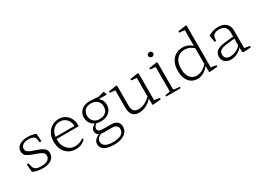

<svg xmlns="http://www.w3.org/2000/svg" viewBox="-20 -1641 3774 2763"><g transform="rotate(-30 1867.0 -259.5)"><path d="M282 -273Q346 -252 381.5 -232.5Q417 -213 431.5 -190.5Q446 -168 446 -135Q446 -91 422.5 -59Q399 -27 354 -10Q309 7 246 7Q196 7 154.5 -3Q113 -13 91 -25Q85 -29 84 -36L75 -150Q74 -157 81 -158L94 -161Q101 -162 103 -154L117 -100Q127 -63 156.5 -46.5Q186 -30 247 -30Q316 -30 352.5 -55Q389 -80 389 -126Q389 -147 376.5 -163Q364 -179 335 -194Q306 -209 255 -226Q191 -248 154.5 -266.5Q118 -285 104 -308Q90 -331 90 -364Q90 -423 141.5 -459Q193 -495 278 -495Q320 -495 358 -486.5Q396 -478 411 -471Q417 -468 417 -460L424 -349Q424 -342 417 -341L401 -340Q394 -340 393 -347L386 -394Q378 -434 346.5 -446.5Q315 -459 276 -459Q217 -459 182 -435.5Q147 -412 147 -372Q147 -350 158 -334.5Q169 -319 198.5 -305Q228 -291 282 -273Z M798 7Q733 7 681.5 -24Q630 -55 601 -111.5Q572 -168 572 -245Q572 -322 601.5 -378Q631 -434 682.5 -464.5Q734 -495 800 -495Q856 -495 900.5 -467.5Q945 -440 971 -392Q997 -344 997 -280Q997 -277 997 -273.5Q997 -270 997 -267Q995 -260 988 -260H614V-294H962L944 -274Q944 -277 944.5 -280.5Q945 -284 945 -287Q945 -335 926 -372.5Q907 -410 873 -432Q839 -454 796 -454Q717 -454 672.5 -400Q628 -346 628 -248Q628 -187 651.5 -138.5Q675 -90 715.5 -63Q756 -36 808 -36Q891 -36 945 -80Q951 -85 954 -79L961 -70Q964 -64 960 -58Q932 -28 889.5 -10.5Q847 7 798 7Z M1304 226Q1203 226 1149 192Q1095 158 1095 94Q1095 67 1111.5 44Q1128 21 1153.5 4.5Q1179 -12 1204 -20L1231 -12Q1188 6 1166.5 30.5Q1145 55 1145 86Q1145 134 1188 160Q1231 186 1309 186Q1496 186 1496 72Q1496 38 1471.5 18Q1447 -2 1404 -2H1278Q1210 -2 1178 -24Q1146 -46 1146 -91Q1146 -109 1153 -123.5Q1160 -138 1179.5 -153.5Q1199 -169 1233 -189L1254 -183Q1222 -161 1208 -142Q1194 -123 1194 -101Q1194 -75 1214.5 -62.5Q1235 -50 1277 -50H1412Q1476 -50 1511 -21Q1546 8 1546 62Q1546 113 1517 150Q1488 187 1434 206.5Q1380 226 1304 226ZM1310 -198Q1377 -198 1414 -232Q1451 -266 1451 -328Q1451 -387 1412 -422Q1373 -457 1307 -457Q1247 -457 1211 -422.5Q1175 -388 1175 -331Q1175 -272 1212 -235Q1249 -198 1310 -198ZM1392 -477Q1444 -461 1473 -421.5Q1502 -382 1502 -328Q1502 -277 1478.5 -239.5Q1455 -202 1411.5 -181Q1368 -160 1309 -160Q1253 -160 1211 -181.5Q1169 -203 1145.5 -240.5Q1122 -278 1122 -328Q1122 -378 1145.5 -415.5Q1169 -453 1212 -473.5Q1255 -494 1312 -494Q1345 -494 1386.5 -490.5Q1428 -487 1483 -482L1440 -480L1545 -509Q1552 -511 1556 -505Q1561 -495 1566 -484Q1571 -473 1574 -460Q1575 -453 1567 -453H1391Z M2123 -162V-19L2104 -46L2205 -30Q2212 -28 2212 -21V-12Q2212 -5 2205 -4L2080 7Q2075 7 2072 4.5Q2069 2 2069 -5V-117L2068 -126V-162ZM1853 7Q1782 7 1746.5 -32Q1711 -71 1711 -149V-323H1766V-153Q1766 -41 1867 -41Q1981 -41 2080 -149L2086 -122Q2059 -84 2022 -55Q1985 -26 1941.5 -9.5Q1898 7 1853 7ZM2068 -162V-323H2123V-162ZM1711 -323V-468L1730 -441L1629 -452Q1622 -453 1622 -460V-469Q1622 -476 1629 -477L1744 -494Q1757 -496 1761.5 -493Q1766 -490 1766 -480V-323ZM2068 -323V-468L2086 -441L1986 -452Q1979 -453 1979 -460V-469Q1979 -476 1986 -477L2101 -494Q2114 -496 2118.5 -493Q2123 -490 2123 -480V-323Z M2382 0V-324H2437V0ZM2307 0Q2300 0 2300 -7V-16Q2300 -23 2307 -24L2366 -33Q2376 -34 2379 -38Q2382 -42 2382 -53V-180H2437V-50Q2437 -40 2440.5 -37Q2444 -34 2455 -32L2535 -24Q2542 -23 2542 -16V-7Q2542 0 2534 0ZM2382 -324V-468L2400 -442L2300 -452Q2293 -453 2293 -461V-469Q2293 -476 2300 -477L2415 -494Q2428 -496 2432.5 -493Q2437 -490 2437 -481V-324ZM2410 -596Q2391 -596 2379 -607.5Q2367 -619 2367 -636Q2367 -653 2379 -664.5Q2391 -676 2410 -676Q2427 -676 2439 -664.5Q2451 -653 2451 -636Q2451 -619 2439 -607.5Q2427 -596 2410 -596Z M3010 -162V-600H3065V-162ZM3022 -379Q2991 -415 2951 -434Q2911 -453 2863 -453Q2779 -453 2732 -396Q2685 -339 2685 -236Q2685 -144 2725 -92Q2765 -40 2834 -40Q2883 -40 2930.5 -66.5Q2978 -93 3016 -141L3025 -119Q2989 -62 2934 -27.5Q2879 7 2825 7Q2765 7 2721 -22Q2677 -51 2653 -105.5Q2629 -160 2629 -235Q2629 -315 2656.5 -373Q2684 -431 2735 -463Q2786 -495 2855 -495Q2910 -495 2958 -470Q3006 -445 3039 -398ZM3010 -573V-718L3029 -691L2928 -702Q2921 -703 2921 -710V-719Q2921 -726 2928 -727L3043 -744Q3056 -746 3060.5 -743Q3065 -740 3065 -730V-573ZM3065 -162V-19L3046 -46L3147 -30Q3154 -28 3154 -21V-12Q3154 -5 3147 -4L3022 7Q3017 7 3014 4.5Q3011 2 3011 -5V-117L3010 -126V-162Z M3377 7Q3317 7 3279.5 -26.5Q3242 -60 3242 -114Q3242 -176 3285 -208.5Q3328 -241 3420 -251L3575 -268L3574 -233L3430 -217Q3357 -208 3327 -185.5Q3297 -163 3297 -119Q3297 -81 3321.5 -59.5Q3346 -38 3389 -38Q3434 -38 3470.5 -53Q3507 -68 3532 -88Q3557 -108 3567 -122L3577 -108Q3573 -93 3556 -73.5Q3539 -54 3511.5 -35.5Q3484 -17 3449.5 -5Q3415 7 3377 7ZM3566 -331Q3566 -393 3534.5 -425Q3503 -457 3442 -457Q3415 -457 3391 -451Q3367 -445 3350.5 -429.5Q3334 -414 3329 -383L3323 -339Q3321 -332 3314 -332H3305Q3298 -332 3297 -339Q3292 -365 3287.5 -389.5Q3283 -414 3279 -439Q3278 -446 3284 -450Q3307 -463 3349.5 -479Q3392 -495 3445 -495Q3529 -495 3575 -452.5Q3621 -410 3621 -335V-162H3566ZM3621 -162V-19L3601 -46L3703 -30Q3710 -28 3710 -21V-12Q3710 -5 3702 -5L3648 0Q3611 3 3593.5 2Q3576 1 3571.5 -6.5Q3567 -14 3567 -28V-96L3566 -102V-162Z"/></g></svg>

Font: Hahmlet ExtraLight
Style: Regular
Weight: 250
Designer: Minjoo Ham & Mark Frömberg
Foundry: hypertype
Version: Version 1.002